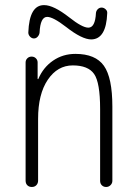

<svg xmlns="http://www.w3.org/2000/svg" viewBox="-20 -745 540 765"><path d="M82 -25.4V-496.1Q82 -505.9 88.9 -512.7Q95.7 -519.5 106 -519.5Q116.2 -519.5 123 -512.7Q129.9 -505.9 129.9 -496.1V-430.7Q129.9 -429.7 131.8 -429.7Q132.8 -429.7 132.8 -430.7Q152.3 -476.6 191.4 -503.4Q230.5 -530.3 280.3 -530.3Q360.4 -530.3 394 -482.9Q427.7 -435.5 427.7 -320.3V-24.4Q427.7 -14.6 420.4 -7.3Q413.1 0 402.8 0Q392.6 0 385.7 -6.8Q378.9 -13.7 378.9 -24.4V-310.5Q378.9 -416 355 -450.2Q331.1 -484.4 270 -484.4Q209 -484.4 170.4 -427.2Q131.8 -370.1 131.8 -271.5V-25.4Q131.8 -14.6 125 -7.3Q118.2 0 106.9 0Q95.7 0 88.9 -6.8Q82 -13.7 82 -25.4ZM92.8 -615.2Q96.7 -725.6 156.2 -724.6Q193.4 -724.6 255.9 -675.8Q307.6 -634.8 332 -634.8Q359.4 -634.8 362.3 -693.4Q363.3 -702.1 369.6 -708.5Q376 -714.8 384.8 -714.8Q393.6 -714.8 400.9 -708Q408.2 -701.2 407.2 -692.4Q403.3 -588.9 343.8 -587.9Q306.6 -587.9 243.2 -637.7Q191.4 -677.7 168 -677.7Q140.6 -677.7 137.7 -615.2Q136.7 -606.4 130.4 -599.1Q124 -591.8 115.2 -591.8Q106.4 -591.8 99.6 -599.1Q92.8 -606.4 92.8 -615.2Z"/></svg>

Font: Rounded Mgen+ 2m light
Style: Regular
Weight: 200
Designer: [Source Han Sans]
Ryoko NISHIZUKA  (kana & ideographs); Paul D. Hunt (Latin, Greek & Cyrillic); Wenlong ZHANG  (bopomofo
Version: Version 1.059.20150602